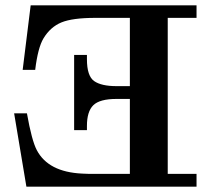

<svg xmlns="http://www.w3.org/2000/svg" viewBox="-20 -700 795 720"><path d="M33 -275H81Q99 -173 118 -137Q161 -55 288 -49Q300 -48 313 -48H467V-329H417Q354 -329 330 -305.5Q306 -282 306 -228V-212H258V-494H306V-478Q306 -415 333 -396Q360 -377 417 -377H467V-633H338Q252 -633 210.5 -616Q169 -599 143 -556Q122 -521 112 -438H65L95 -680H717V-633H609V-48H717V0H79Z"/></svg>

Font: CMU Serif
Style: Bold
Weight: 700
Version: Version 0.7.0